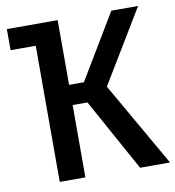

<svg xmlns="http://www.w3.org/2000/svg" viewBox="-80 -779 777 851"><g transform="rotate(-10 308.5 -354.0)"><path d="M302.6 -325.6H235.9V0H120.5V-612.8H7.2V-707.7H235.9V-416.4H302.6L477.4 -707.7H597.9L399.5 -379.5L616.9 0H482.1Z"/></g></svg>

Font: Fira Code Medium
Style: Regular
Weight: 500
Designer: Carrois Corporate, Edenspiekermann AG, Nikita Prokopov
Foundry: Carrois Corporate, Edenspiekermann AG, Nikita Prokopov
Version: Version 6.002